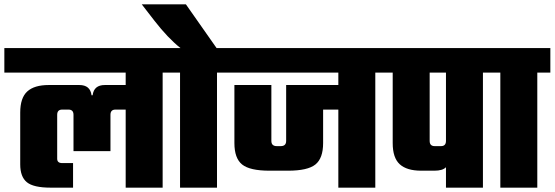

<svg xmlns="http://www.w3.org/2000/svg" viewBox="-40 -863 2551 883"><path d="M768 -642V-529H708V0H538V-359H491Q468 -359 468 -335V-168H298V-335Q298 -359 275 -359H246Q223 -359 223 -335V-133Q223 -113 246 -113H296V0H193Q114 0 83.5 -25Q53 -50 53 -107V-345Q53 -413 85.5 -442.5Q118 -472 184 -472H325Q375 -472 381 -425H386Q392 -472 442 -472H538V-529H-20V-642Z M1018 -642V-529H958V0H788V-529H728V-642H790Q732 -688 670 -768L612 -843H815L956 -642Z M1746 -642V-529H1686V0H1516V-359H1446V-205Q1446 -135 1410.5 -106.5Q1375 -78 1285 -78H1199Q1109 -78 1073.5 -106.5Q1038 -135 1038 -205V-472H1208V-215Q1208 -191 1233 -191H1251Q1276 -191 1276 -215V-472H1516V-529H978V-642Z M2241 -642V-529H2181V0H2011V-94Q1996 -78 1958 -78H1897Q1831 -78 1798.5 -107.5Q1766 -137 1766 -205V-529H1706V-642ZM2011 -215V-529H1936V-215Q1936 -191 1959 -191H1988Q2011 -191 2011 -215Z M2491 -642V-529H2431V0H2261V-529H2201V-642Z"/></svg>

Font: Teko
Style: Bold
Weight: 700
Designer: Manushi Parikh, Jonny Pinhorn
Foundry: Indian Type Foundry
Version: Version 1.106;PS 1.0;hotconv 1.0.78;makeotf.lib2.5.61930; tt